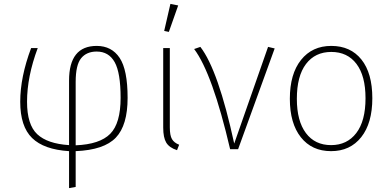

<svg xmlns="http://www.w3.org/2000/svg" viewBox="-20 -767 2003 987"><path d="M369 -346V-20Q493 -25 546.5 -79Q600 -133 600 -264Q600 -393 569.5 -447.5Q539 -502 477 -502Q425 -502 397 -467.5Q369 -433 369 -346ZM636 -264Q636 -123 575.5 -59.5Q515 4 369 10V194L335 200V10Q206 2 145 -57.5Q84 -117 84 -244Q84 -371 140 -520H174Q119 -373 119 -244Q119 -126 171.5 -77Q224 -28 335 -21V-353Q335 -531 477 -531Q554 -531 595 -469.5Q636 -408 636 -264Z M853 -520V-112Q853 -71 864 -52Q875 -33 901 -23L890 5Q850 -8 834.5 -34Q819 -60 819 -111V-520ZM896 -739 848 -603 824 -608 856 -747Z M978 -515 1010 -526Q1102 -407 1184 -29L1358 -526L1392 -518L1204 0H1163Q1072 -390 978 -515Z M1506 -259Q1506 -145 1552.5 -83Q1599 -21 1682 -21Q1764 -21 1811.5 -83Q1859 -145 1859 -262Q1859 -377 1812.5 -438.5Q1766 -500 1683 -500Q1600 -500 1553 -438Q1506 -376 1506 -259ZM1683 -531Q1782 -531 1838 -461Q1894 -391 1894 -262Q1894 -134 1837 -62Q1780 10 1682 10Q1583 10 1526.5 -61.5Q1470 -133 1470 -259Q1470 -387 1527.5 -459Q1585 -531 1683 -531Z"/></svg>

Font: FiraSans
Style: Regular
Weight: 200
Designer: Carrois Corporate & Edenspiekermann AG
Foundry: Carrois Corporate GbR & Edenspiekermann AG
Version: Version 3.106;PS 003.106;hotconv 1.0.70;makeotf.lib2.5.58329